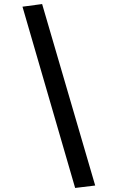

<svg xmlns="http://www.w3.org/2000/svg" viewBox="-20 -807 556 948"><path d="M351 121 450 109 188 -787 91 -774Z"/></svg>

Font: Geom Medium
Style: Italic
Weight: 500
Italic angle: -10°
Version: Version 1.102